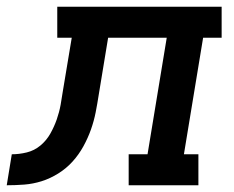

<svg xmlns="http://www.w3.org/2000/svg" viewBox="-76 -550 696 570"><path d="M-56 0 -41 -92Q-19 -92 3.5 -97.5Q26 -103 44 -118Q62 -133 73.5 -153.5Q85 -174 92.5 -195.5Q100 -217 104 -239Q108 -261 111 -282L137 -438H94V-530H582V-438H527L470 -92H513V0H306V-92H362L419 -438H245L217 -268Q213 -242 208 -216.5Q203 -191 194 -165.5Q185 -140 171.5 -115.5Q158 -91 139.5 -70.5Q121 -50 97 -35Q73 -20 47.5 -12Q22 -4 -4 -2Q-30 0 -56 0Z"/></svg>

Font: Iosevka Curly Slab SmBdExObl
Style: Regular
Weight: 600
Width: 7
Italic angle: -9°
Monospace: yes
Designer: Belleve Invis
Foundry: Belleve Invis
Version: Version 11.1.0; ttfautohint (v1.8.3)